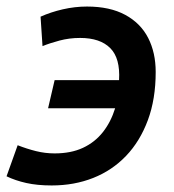

<svg xmlns="http://www.w3.org/2000/svg" viewBox="-35 -555 532 587"><path d="M123 12Q79 12 45.5 4.5Q12 -3 -15 -16L19 -111Q47 -100 75 -93Q103 -86 132 -86Q182 -86 218.5 -103Q255 -120 279.5 -151Q304 -182 317 -224H112L132 -310H329Q329 -310 329 -310Q329 -310 329 -310Q333 -377 302 -408Q271 -439 210 -439Q177 -439 147 -431Q117 -423 95 -414L89 -504Q120 -518 157 -526.5Q194 -535 231 -535Q301 -535 348 -509.5Q395 -484 418 -439Q441 -394 441 -335Q441 -252 417 -187.5Q393 -123 350.5 -78.5Q308 -34 250 -11Q192 12 123 12Z"/></svg>

Font: Ubuntu Sans SemiBold
Style: Italic
Weight: 600
Italic angle: -13.5°
Designer: Dalton Maag Ltd
Foundry: Dalton Maag Ltd
Version: Version 1.006